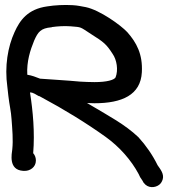

<svg xmlns="http://www.w3.org/2000/svg" viewBox="-20 -700 689 781"><path d="M82 -5C101 -5 126 -19 126 -47C126 -57 123 -68 115 -77C122 -161 114 -248 102 -324C117 -324 127 -314 138 -309H140L151 -303C239 -256 332 -199 410 -143C467 -102 514 -48 544 8C547 16 552 25 559 34L564 43L565 44C582 67 611 64 627 52C634 47 639 39 642 29C648 7 632 -12 621 -28C601 -69 574 -108 543 -142C488 -194 423 -228 351 -271C345 -275 340 -277 334 -281C343 -281 354 -280 364 -280C477 -280 552 -314 557 -406C561 -480 535 -527 498 -569C471 -598 386 -659 329 -671C311 -674 296 -678 275 -679C240 -681 203 -679 172 -674C93 -663 61 -618 39 -569C12 -510 -2 -431 10 -346L14 -310C18 -274 25 -248 27 -215C30 -174 34 -131 30 -93C28 -75 13 -9 74 -5ZM119 -535C135 -571 146 -585 189 -589H190L192 -590C214 -593 241 -595 267 -593C314 -589 303 -592 351 -561C402 -529 413 -520 438 -481C455 -457 462 -415 450 -385C444 -375 416 -366 364 -366C344 -366 326 -367 306 -368C254 -373 195 -376 143 -380C125 -387 110 -393 91 -396C88 -450 103 -496 119 -535Z"/></svg>

Font: Stray Cat
Style: BlkExt
Weight: 900
Version: Version 1.0